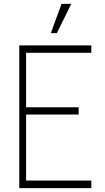

<svg xmlns="http://www.w3.org/2000/svg" viewBox="-20 -966 540 986"><path d="M449 -733H79V0H449V-39H114V-378H384V-415H114V-695H449ZM241 -796H272L346 -946H296Z"/></svg>

Font: Kreadon Extra Light
Style: Regular
Weight: 200
Designer: kohakuno
Foundry: StudioGnu
Version: Version 1.000;Glyphs 3.1.2 (3151)